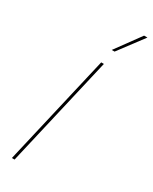

<svg xmlns="http://www.w3.org/2000/svg" viewBox="-228 -942 790 994"><g transform="rotate(30 167.5 -445.5)"><path d="M315 -891H335L224 -743H207ZM208 -660 55 0H39L192 -660Z"/></g></svg>

Font: Elaine Sans Thin
Style: Italic
Weight: 250
Italic angle: -13°
Designer: Wei Huang
Foundry: Wei Huang
Version: Version 2.001;December 24, 2019;FontCreator 12.0.0.2547 64-b